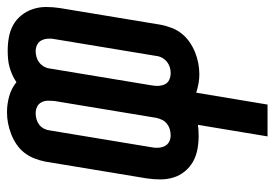

<svg xmlns="http://www.w3.org/2000/svg" viewBox="-147 -637 785 549"><g transform="rotate(90 245.5 -362.5)"><path d="M292 10Q268 10 245.5 3.5Q223 -3 206 -17Q196 -10 184.5 -5Q173 0 162 3Q151 6 139 7Q127 8 115 8Q96 8 77 4.5Q58 1 42 -8Q26 -17 14.5 -31.5Q3 -46 -3 -64Q-9 -82 -9 -101.5Q-9 -121 -6 -141L42 -431Q45 -446 51 -461.5Q57 -477 67.5 -490Q78 -503 92 -512.5Q106 -522 121 -528Q136 -534 152 -537Q168 -540 184 -540Q197 -540 210.5 -537.5Q224 -535 236 -531L270 -735H361L328 -536Q336 -537 344 -537.5Q352 -538 360 -538Q379 -538 398 -534.5Q417 -531 433 -522Q449 -513 461 -498.5Q473 -484 478.5 -466Q484 -448 484 -428.5Q484 -409 481 -389L433 -99Q430 -84 424 -68.5Q418 -53 408 -40Q398 -27 384 -17.5Q370 -8 354.5 -2Q339 4 323.5 7Q308 10 292 10ZM117 -72Q126 -72 134.5 -74.5Q143 -77 150 -82.5Q157 -88 161.5 -96Q166 -104 167 -113L215 -403Q217 -413 216.5 -423Q216 -433 212 -441.5Q208 -450 199 -454Q190 -458 180 -458Q171 -458 163 -455.5Q155 -453 148 -447.5Q141 -442 136.5 -434Q132 -426 131 -417L83 -127Q81 -118 81.5 -108Q82 -98 86 -89.5Q90 -81 98.5 -76.5Q107 -72 117 -72ZM295 -72Q304 -72 312.5 -74.5Q321 -77 328 -82.5Q335 -88 339 -96Q343 -104 344 -113L392 -403Q394 -412 393.5 -422Q393 -432 389 -440.5Q385 -449 376.5 -453.5Q368 -458 358 -458Q349 -458 340.5 -455.5Q332 -453 325 -447.5Q318 -442 314 -434Q310 -426 308 -417L260 -127Q259 -117 259 -107Q259 -97 263.5 -88.5Q268 -80 276.5 -76Q285 -72 295 -72Z"/></g></svg>

Font: Iosevka Curly Medium Oblique
Style: Regular
Weight: 500
Italic angle: -9°
Monospace: yes
Designer: Belleve Invis
Foundry: Belleve Invis
Version: Version 11.1.0; ttfautohint (v1.8.3)